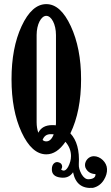

<svg xmlns="http://www.w3.org/2000/svg" viewBox="-20 -737 540 933"><path d="M500 84C499 52 468 22 436 22C411 22 393 44 393 65C393 69 394 73 395 77C404 98 421 108 444 109C445 124 434 133 411 134C398 135 386 126 376 109C367 92 362 76 363 61C367 -6 353 -56 322 -89C357 -161 374 -249 374 -352C374 -453 357 -539 324 -610C291 -681 252 -717 205 -717C158 -717 118 -681 85 -610C52 -539 36 -453 36 -352C36 -251 52 -165 85 -94C118 -23 158 13 205 13C239 13 270 -7 298 -48C316 -27 325 -4 325 21C325 39 320 57 311 74C304 86 297 92 290 92C285 92 281 90 277 87C280 82 282 78 282 74C282 61 275 54 262 51C247 48 232 61 232 84C231 109 246 123 276 126C301 129 321 121 335 100C346 155 378 180 431 176C454 171 472 158 485 137C496 119 501 101 500 84ZM187 -57C194 -76 207 -85 226 -85C231 -85 236 -85 241 -84C232 -61 220 -50 205 -50C198 -50 192 -52 187 -57ZM252 -143C252 -138 252 -133 251 -128C245 -129 239 -129 234 -129C201 -129 179 -117 166 -92C161 -107 158 -124 158 -143V-567C158 -619 180 -660 205 -660C230 -660 252 -619 252 -567Z"/></svg>

Font: GFS Eustace
Style: Regular
Weight: 400
Designer: George Matthiopoulos
Foundry: George Matthiopoulos
Version: Version 1.0